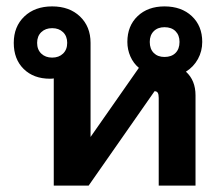

<svg xmlns="http://www.w3.org/2000/svg" viewBox="-20 -580 700 600"><path d="M591 -282V0H476V-274Q476 -285 473 -290Q470 -295 463 -295L257 0H148V-335Q144 -334 136 -334Q85 -334 54 -364.5Q23 -395 23 -446Q23 -497 56 -528.5Q89 -560 143 -560Q197 -560 230 -528.5Q263 -497 263 -446V-152L414 -368Q397 -382 387.5 -403.5Q378 -425 378 -449Q378 -499 410 -529.5Q442 -560 494 -560Q547 -560 579.5 -529.5Q612 -499 612 -449Q612 -420 598.5 -395.5Q585 -371 561 -356Q591 -329 591 -282ZM541 -449Q541 -470 528.5 -482.5Q516 -495 494 -495Q473 -495 460.5 -482.5Q448 -470 448 -449Q448 -427 460.5 -414.5Q473 -402 494 -402Q516 -402 528.5 -414.5Q541 -427 541 -449ZM190 -446Q190 -467 177 -479.5Q164 -492 143 -492Q122 -492 109 -479.5Q96 -467 96 -446Q96 -425 109 -412.5Q122 -400 143 -400Q164 -400 177 -412.5Q190 -425 190 -446Z"/></svg>

Font: Bai Jamjuree SemiBold
Style: Regular
Weight: 600
Version: Version 1.000; ttfautohint (v1.6)